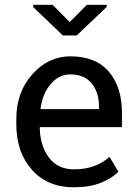

<svg xmlns="http://www.w3.org/2000/svg" viewBox="-20 -774 569 804"><path d="M289.1 10.3Q178.7 10.3 113.5 -63.2Q48.3 -136.7 48.3 -253.9V-275.4Q48.3 -388.2 115.5 -463.1Q182.6 -538.1 274.4 -538.1Q381.3 -538.1 436 -473.6Q490.7 -409.2 490.7 -301.8V-241.7H147.9L146.5 -239.3Q147.9 -163.1 185.1 -114Q222.2 -64.9 289.1 -64.9Q337.9 -64.9 374.8 -78.9Q411.6 -92.8 438.5 -117.2L476.1 -54.7Q447.8 -26.9 401.4 -8.3Q355 10.3 289.1 10.3ZM274.4 -462.4Q226.1 -462.4 191.9 -421.6Q157.7 -380.9 149.9 -319.3L150.9 -316.9H394.5V-329.6Q394.5 -386.2 364.3 -424.3Q334 -462.4 274.4 -462.4ZM272 -681.6 343.8 -753.9H426.8V-745.1L301.3 -625.5H243.2L119.1 -744.1V-753.9H200.2Z"/></svg>

Font: GeogebraSans
Style: Regular
Weight: 400
Designer: Google
Version: Version 1.100140; 2013